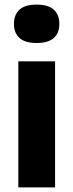

<svg xmlns="http://www.w3.org/2000/svg" viewBox="-20 -813 318 833"><path d="M59.5 0V-547H219V0ZM139 -626.5Q88.5 -626.5 64.5 -648.2Q40.5 -670 40.5 -709.5Q40.5 -749 64.5 -771Q88.5 -793 139 -793Q189.5 -793 213.5 -771Q237.5 -749 237.5 -709.5Q237.5 -670 213.5 -648.2Q189.5 -626.5 139 -626.5Z"/></svg>

Font: Encode Sans
Style: Bold
Weight: 700
Designer: Multiple Designers
Foundry: Impallari Type
Version: Version 3.002; ttfautohint (v1.8.3) -l 8 -r 50 -G 200 -x 14 